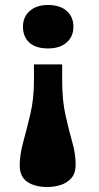

<svg xmlns="http://www.w3.org/2000/svg" viewBox="-20 -549 395 769"><path d="M229 -291V-226Q229 -147 242.5 -87Q256 -27 269.5 20.5Q283 68 283 110Q283 144 266.5 163.5Q250 183 224 191.5Q198 200 170 200Q120 200 89.5 179.5Q59 159 59 113Q59 71 73 20Q87 -31 101.5 -92Q116 -153 116 -227V-291ZM172 -529Q220 -529 247 -505.5Q274 -482 274 -441Q274 -403 247 -379Q220 -355 172 -355Q123 -355 97.5 -378.5Q72 -402 72 -442Q72 -481 99 -505Q126 -529 172 -529Z"/></svg>

Font: Literata 12pt ExtraBold
Style: Regular
Weight: 800
Designer: Latin by Veronika Burian and Jose Scaglione. Greek by Irene Vlachou. Cyrillic by Vera Evstafieva.
Foundry: TypeTogether
Version: Version 3.002